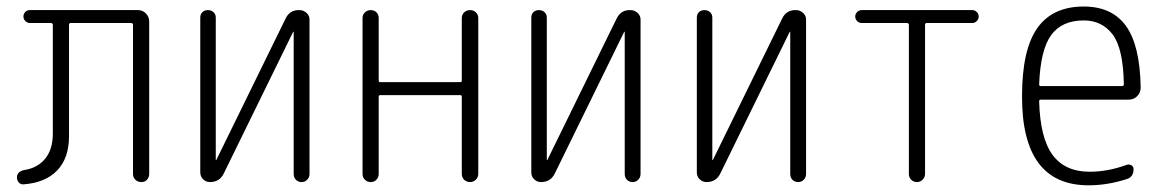

<svg xmlns="http://www.w3.org/2000/svg" viewBox="-20 -550 3540 580"><path d="M51.8 6.8Q43 7.8 37.1 1.5Q31.2 -4.9 31.2 -13.7Q31.2 -31.2 51.8 -36.1Q92.8 -42 116.2 -70.3Q139.6 -98.6 139.6 -146.5V-474.6Q139.6 -479.5 134.8 -480.5H70.3Q62.5 -480.5 56.6 -486.3Q50.8 -492.2 50.8 -500Q50.8 -507.8 56.2 -513.7Q61.5 -519.5 70.3 -519.5H396.5Q411.1 -519.5 420.9 -509.3Q430.7 -499 430.7 -484.4V-24.4Q430.7 -14.6 424.3 -7.3Q418 0 407.2 0Q396.5 0 389.2 -6.8Q381.8 -13.7 381.8 -24.4V-474.6Q381.8 -479.5 377 -480.5H193.4Q188.5 -480.5 188.5 -474.6V-138.7Q188.5 -72.3 152.8 -35.2Q117.2 2 51.8 6.8Z M614.3 0Q602.5 0 593.8 -8.3Q585 -16.6 585 -29.3V-497.1Q585 -506.8 591.3 -513.2Q597.7 -519.5 607.9 -519.5Q618.2 -519.5 625 -513.2Q631.8 -506.8 631.8 -497.1V-67.4Q631.8 -66.4 632.8 -66.4Q633.8 -66.4 633.8 -67.4L842.8 -494.1Q855.5 -520.5 884.8 -519.5Q896.5 -519.5 905.8 -511.2Q915 -502.9 915 -491.2V-24.4Q915 -14.6 908.2 -7.3Q901.4 0 891.1 0Q880.9 0 874 -6.8Q867.2 -13.7 867.2 -24.4V-453.1Q867.2 -454.1 866.2 -454.1Q865.2 -454.1 865.2 -453.1L656.2 -26.4Q643.6 0 614.3 0Z M1075.2 -24.4V-496.1Q1075.2 -505.9 1082.5 -512.7Q1089.8 -519.5 1100.1 -519.5Q1110.4 -519.5 1117.2 -512.7Q1124 -505.9 1124 -496.1V-306.6Q1124 -301.8 1128.9 -301.8H1370.1Q1375 -301.8 1375 -306.6V-495.1Q1375 -505.9 1382.3 -512.7Q1389.6 -519.5 1399.9 -519.5Q1410.2 -519.5 1417.5 -512.7Q1424.8 -505.9 1424.8 -495.1V-25.4Q1424.8 -14.6 1417.5 -7.3Q1410.2 0 1399.9 0Q1389.6 0 1382.3 -6.8Q1375 -13.7 1375 -25.4V-257.8Q1375 -262.7 1370.1 -262.7H1128.9Q1124 -262.7 1124 -257.8V-24.4Q1124 -14.6 1117.2 -7.3Q1110.4 0 1100.1 0Q1089.8 0 1082.5 -6.8Q1075.2 -13.7 1075.2 -24.4Z M1614.3 0Q1602.5 0 1593.8 -8.3Q1585 -16.6 1585 -29.3V-497.1Q1585 -506.8 1591.3 -513.2Q1597.7 -519.5 1607.9 -519.5Q1618.2 -519.5 1625 -513.2Q1631.8 -506.8 1631.8 -497.1V-67.4Q1631.8 -66.4 1632.8 -66.4Q1633.8 -66.4 1633.8 -67.4L1842.8 -494.1Q1855.5 -520.5 1884.8 -519.5Q1896.5 -519.5 1905.8 -511.2Q1915 -502.9 1915 -491.2V-24.4Q1915 -14.6 1908.2 -7.3Q1901.4 0 1891.1 0Q1880.9 0 1874 -6.8Q1867.2 -13.7 1867.2 -24.4V-453.1Q1867.2 -454.1 1866.2 -454.1Q1865.2 -454.1 1865.2 -453.1L1656.2 -26.4Q1643.6 0 1614.3 0Z M2114.3 0Q2102.5 0 2093.8 -8.3Q2085 -16.6 2085 -29.3V-497.1Q2085 -506.8 2091.3 -513.2Q2097.7 -519.5 2107.9 -519.5Q2118.2 -519.5 2125 -513.2Q2131.8 -506.8 2131.8 -497.1V-67.4Q2131.8 -66.4 2132.8 -66.4Q2133.8 -66.4 2133.8 -67.4L2342.8 -494.1Q2355.5 -520.5 2384.8 -519.5Q2396.5 -519.5 2405.8 -511.2Q2415 -502.9 2415 -491.2V-24.4Q2415 -14.6 2408.2 -7.3Q2401.4 0 2391.1 0Q2380.9 0 2374 -6.8Q2367.2 -13.7 2367.2 -24.4V-453.1Q2367.2 -454.1 2366.2 -454.1Q2365.2 -454.1 2365.2 -453.1L2156.2 -26.4Q2143.6 0 2114.3 0Z M2583 -480.5Q2575.2 -480.5 2569.3 -486.3Q2563.5 -492.2 2563.5 -500Q2563.5 -507.8 2569.3 -513.7Q2575.2 -519.5 2583 -519.5H2917Q2924.8 -519.5 2930.7 -513.7Q2936.5 -507.8 2936.5 -500Q2936.5 -492.2 2930.7 -486.3Q2924.8 -480.5 2917 -480.5H2779.3Q2774.4 -480.5 2774.4 -474.6V-24.4Q2774.4 -14.6 2767.1 -7.3Q2759.8 0 2750 0Q2740.2 0 2732.9 -6.8Q2725.6 -13.7 2725.6 -24.4V-474.6Q2725.6 -479.5 2720.7 -480.5Z M3253.9 -488.3Q3187.5 -488.3 3155.3 -443.8Q3123 -399.4 3119.1 -294.9Q3119.1 -290 3124 -290H3370.1Q3375 -290 3375 -295.9Q3373 -404.3 3340.8 -446.3Q3308.6 -488.3 3253.9 -488.3ZM3268.6 9.8Q3066.4 9.8 3067.4 -259.8Q3067.4 -399.4 3113.3 -464.8Q3159.2 -530.3 3253.9 -530.3Q3338.9 -530.3 3381.3 -471.7Q3423.8 -413.1 3425.8 -285.2Q3425.8 -270.5 3415.5 -259.8Q3405.3 -249 3389.6 -249H3124Q3119.1 -249 3119.1 -244.1Q3122.1 -132.8 3159.7 -82Q3197.3 -31.2 3271.5 -31.2Q3326.2 -31.2 3382.8 -51.8Q3390.6 -54.7 3397.5 -50.8Q3404.3 -46.9 3404.3 -39.1Q3404.3 -14.6 3382.8 -8.8Q3325.2 9.8 3268.6 9.8Z"/></svg>

Font: Rounded-L Mgen+ 1mn light
Style: Regular
Weight: 200
Designer: [Source Han Sans]
Ryoko NISHIZUKA  (kana & ideographs); Paul D. Hunt (Latin, Greek & Cyrillic); Wenlong ZHANG  (bopomofo
Version: Version 1.059.20150602